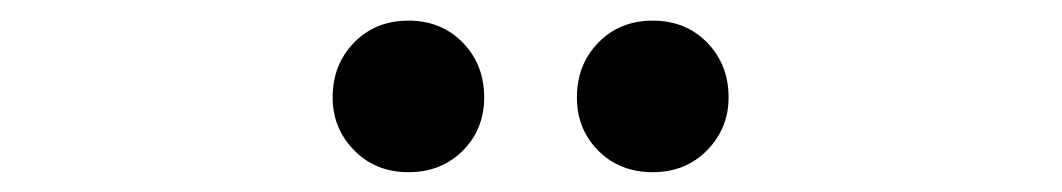

<svg xmlns="http://www.w3.org/2000/svg" viewBox="-20 -820 1040 188"><path d="M379.9 -651.4Q347.7 -651.4 326.7 -672.9Q305.7 -694.3 305.7 -724.6Q305.7 -756.8 326.7 -778.3Q347.7 -799.8 379.9 -799.8Q412.1 -799.8 433.1 -778.3Q454.1 -756.8 454.1 -724.6Q454.1 -693.4 433.1 -672.4Q412.1 -651.4 379.9 -651.4ZM619.1 -651.4Q586.9 -651.4 565.9 -672.4Q544.9 -693.4 544.9 -724.6Q544.9 -756.8 565.9 -778.3Q586.9 -799.8 619.1 -799.8Q651.4 -799.8 672.4 -778.3Q693.4 -756.8 693.4 -724.6Q693.4 -694.3 672.4 -672.9Q651.4 -651.4 619.1 -651.4Z"/></svg>

Font: Gen Jyuu Gothic Monospace Bold
Style: Bold
Weight: 700
Designer: [Source Han Sans]
Ryoko NISHIZUKA  (kana & ideographs); Paul D. Hunt (Latin, Greek & Cyrillic); Wenlong ZHANG  (bopomofo
Version: Version 1.002.20150607